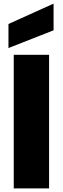

<svg xmlns="http://www.w3.org/2000/svg" viewBox="-20 -1044 348 1064"><path d="M56.2 0V-740.2H252V0ZM26.9 -911.1 276.9 -1023.9V-876L26.9 -777.8Z"/></svg>

Font: Poppins ExtraBold
Style: Regular
Weight: 800
Designer: Ninad Kale (Devanagari), Jonny Pinhorn (Latin)
Foundry: Indian Type Foundry
Version: Version 3.200;PS 1.000;hotconv 16.6.54;makeotf.lib2.5.65590